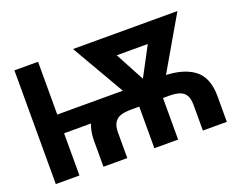

<svg xmlns="http://www.w3.org/2000/svg" viewBox="-111 -915 1410 1122"><g transform="rotate(-20 594.5 -353.5)"><path d="M643.6 -262.4H162.9V-378.8H643.6ZM209.1 0H62.1V-707.2H209.1ZM358.5 0V-158.7Q358.5 -234.7 387.2 -283.4Q415.8 -332.1 474.5 -355.7Q533.2 -379.2 623.8 -379.2H861.3Q987.1 -379.2 1056.4 -328.6Q1125.7 -278 1125.7 -158.7V0H976.8V-158.7Q976.8 -195.8 965.1 -217.6Q953.3 -239.5 928.2 -249Q903.2 -258.6 861.3 -258.6H623.8Q584.6 -258.6 559.6 -250.4Q534.5 -242.2 520.6 -220.3Q506.7 -198.4 506.7 -158.7V0ZM941 -585.5H565.8V-707.2H941ZM912 -707.2H1075.8L816.4 -260.3H733.7L714.9 -336.8ZM789.1 -333.4 767.6 -260.3H685.4L426.6 -707.2H589ZM822.8 0H675.1V-358.6H822.8Z"/></g></svg>

Font: Pretendard Variable
Style: Regular
Weight: 400
Designer: Base glyphs from Inter by Rasmus Andersson; Hangul glyphs from Noto Sans CJK(Source Han Sans) by Jang Soo-young and Kang
Foundry: Kil Hyung-jin
Version: Version 1.100;FEAKit 1.0